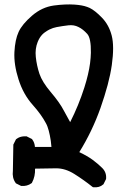

<svg xmlns="http://www.w3.org/2000/svg" viewBox="-20 -789 540 851"><path d="M389.6 39.1Q370.1 23.4 350.1 9.3Q330.1 -4.9 309.1 -18.1Q269.5 -43 229 -43Q189.5 -43 135.3 -41.5Q136.7 -7.3 122.1 20L121.1 22L119.1 23.4Q109.9 30.3 98.6 33.2Q87.4 36.1 75.2 35.2H73.2L71.8 34.2L52.2 24.4L50.3 23.4L48.8 21Q33.2 -1 37.1 -32.2L39.1 -145.5V-147.9L40 -149.9L49.8 -169.4L50.8 -171.4L52.7 -172.9Q56.6 -175.8 60.5 -178Q64.5 -180.2 68.8 -181.6Q73.2 -183.1 77.6 -183.8Q82 -184.6 86.9 -184.8Q91.8 -185.1 96.7 -184.6H98.6L100.1 -183.6L119.6 -173.8L121.6 -172.9L123 -170.9Q128.4 -163.6 131.3 -155.3Q134.3 -147 134.8 -137.7H208Q207 -152.3 205.1 -165Q203.1 -177.7 200.9 -189Q198.7 -200.2 196 -210Q193.4 -219.7 190.4 -227.8Q187.5 -235.8 183.6 -242.7Q163.6 -280.8 124.5 -324.7Q83 -371.1 62 -437.5Q41 -503.4 43.9 -558.6Q46.9 -613.8 62.5 -647.5Q78.1 -681.6 121.6 -719.2Q165.5 -757.3 218.8 -764.6Q244.6 -768.1 267.6 -769Q290.5 -770 311 -768.6Q319.3 -768.1 326.9 -767.1Q334.5 -766.1 341.6 -764.9Q348.6 -763.7 354.7 -762Q360.8 -760.3 366.5 -758.3Q372.1 -756.3 377.4 -753.9Q401.4 -742.2 431.6 -710.9Q462.9 -678.7 475.1 -631.3Q487.3 -584.5 475.6 -501Q469.7 -459.5 457 -411.9Q444.3 -364.3 425.3 -310.1Q388.7 -207 331.5 -114.7Q368.2 -97.2 390.6 -80.6Q415.5 -62 432.6 -44.9Q452.6 -25.4 450.2 2.9V4.4L449.2 6.3L439.5 25.9L438.5 27.8L437 28.8Q420.4 43.5 394.5 41L391.6 40.5ZM291 -247.6Q328.6 -321.8 354 -401.4Q363.3 -430.7 369.6 -457.5Q376 -484.4 379.2 -508.8Q382.3 -533.2 382.8 -555.2Q383.8 -619.6 366.7 -638.7Q357.4 -648.9 347.7 -656.7Q337.9 -664.6 327.6 -669.4Q317.9 -674.3 306.9 -676.3Q295.9 -678.2 283.2 -676.8Q270 -675.3 256.8 -673.3Q243.7 -671.4 231 -668.9Q223.1 -667.5 215.1 -664.8Q207 -662.1 198.7 -658Q190.4 -653.8 182.1 -647.9Q174.3 -643.1 167.7 -636.2Q161.1 -629.4 156 -621.1Q150.9 -612.8 147 -603Q134.8 -572.8 138.7 -536.6Q142.6 -499 154.8 -461.9Q167 -425.8 204.6 -381.3Q244.6 -334.5 263.2 -298.3Q276.9 -272 291 -247.6Z"/></svg>

Font: NaikaiFont
Style: Bold
Weight: 700
Version: Version 1.89